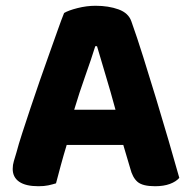

<svg xmlns="http://www.w3.org/2000/svg" viewBox="-20 -635 660 665"><path d="M407 -133H211Q200 -97 190.5 -62Q181 -27 174 0Q161 4 147 7Q133 10 113 10Q69 10 46.5 -5.5Q24 -21 24 -50Q24 -64 28 -77Q32 -90 37 -107Q44 -134 57 -174Q70 -214 85.5 -260.5Q101 -307 118 -356Q135 -405 151 -449.5Q167 -494 180 -531Q193 -568 202 -590Q217 -599 248.5 -607Q280 -615 311 -615Q356 -615 390.5 -602.5Q425 -590 435 -561Q454 -508 476 -438Q498 -368 520.5 -294Q543 -220 564 -148Q585 -76 601 -19Q590 -6 568.5 2Q547 10 517 10Q474 10 456.5 -5Q439 -20 431 -52ZM310 -475Q296 -430 275.5 -372.5Q255 -315 237 -255H380Q363 -318 345.5 -375.5Q328 -433 316 -475Z"/></svg>

Font: Baloo Paaji 2
Style: Bold
Weight: 700
Designer: Shuchita Grover, Noopur Datye and Ek Type
Foundry: Ek Type
Version: Version 1.640;hotconv 1.0.111;makeotfexe 2.5.65597; ttfautoh